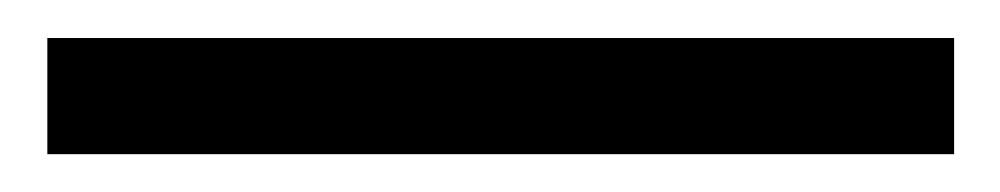

<svg xmlns="http://www.w3.org/2000/svg" viewBox="-20 83 526 101"><path d="M481.9 103V164.1H4.9V103Z"/></svg>

Font: Linux Biolinum
Style: Bold
Weight: 700
Designer: Philipp H. Poll
Foundry: Philipp H. Poll
Version: Version 1.3.2 ; ttfautohint (v0.9)